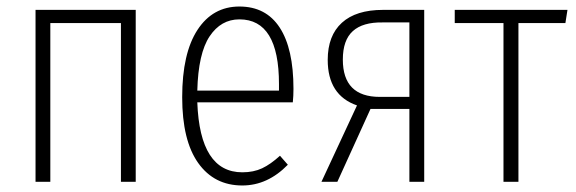

<svg xmlns="http://www.w3.org/2000/svg" viewBox="-20 -552 1748 583"><path d="M347.2 0V-481.9H132.8V0H87.9V-522H392.1V0Z M871.1 -282.2Q871.1 -260.7 869.1 -241.2H579.1Q586.9 -28.8 715.8 -28.8Q750 -28.8 775.9 -41Q801.8 -53.2 830.1 -79.1L854 -51.8Q792.5 11.2 715.8 11.2Q630.4 11.2 581.8 -57.1Q533.2 -125.5 533.2 -256.8Q533.2 -390.1 579.6 -461.2Q626 -532.2 707 -532.2Q787.6 -532.2 829.3 -468.3Q871.1 -404.3 871.1 -282.2ZM827.1 -276.9V-296.9Q827.1 -493.2 707 -493.2Q650.9 -493.2 616.5 -441.7Q582 -390.1 579.1 -276.9Z M1143.1 -522H1268.1V0H1223.1V-221.2H1105L1004.4 0H956.1L1064 -231.9Q975.1 -262.7 975.1 -370.1Q975.1 -443.8 1018.1 -482.9Q1061 -522 1143.1 -522ZM1133.3 -257.8H1223.1V-483.9H1142.1Q1081.5 -484.9 1051.3 -457.5Q1021 -430.2 1021 -371.1Q1021 -257.8 1133.3 -257.8Z M1703.1 -522 1696.8 -481.9H1554.2V0H1508.8V-481.9H1360.8V-522Z"/></svg>

Font: Fira Sans Compressed ExtraLight
Style: Regular
Weight: 250
Width: 1
Designer: Carrois Corporate & Edenspiekermann AG
Foundry: Carrois Corporate GbR & Edenspiekermann AG
Version: Version 4.203;PS 004.203;hotconv 1.0.88;makeotf.lib2.5.64775